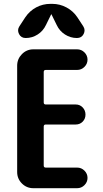

<svg xmlns="http://www.w3.org/2000/svg" viewBox="-20 -990 540 1010"><path d="M220.7 -622.1Q210 -622.1 210 -611.3V-451.2Q210 -440.4 220.7 -440.4H377.9Q400.4 -440.4 415 -424.8Q429.7 -409.2 429.7 -387.2Q429.7 -365.2 415 -350.1Q400.4 -335 377.9 -335H220.7Q210 -335 210 -324.2V-119.1Q210 -108.4 220.7 -108.4H385.7Q408.2 -108.4 424.3 -92.3Q440.4 -76.2 440.4 -54.2Q440.4 -32.2 424.3 -16.1Q408.2 0 385.7 0H155.3Q120.1 0 95.2 -24.9Q70.3 -49.8 70.3 -85V-644.5Q70.3 -679.7 95.2 -705.1Q120.1 -730.5 155.3 -730.5H385.7Q408.2 -730.5 424.3 -714.4Q440.4 -698.2 440.4 -676.3Q440.4 -654.3 424.3 -638.2Q408.2 -622.1 385.7 -622.1ZM115.2 -790Q90.8 -790 80.1 -811Q69.3 -832 82 -851.6L113.3 -899.4Q135.7 -932.6 170.4 -951.2Q205.1 -969.7 245.1 -969.7H254.9Q294.9 -969.7 330.1 -950.7Q365.2 -931.6 386.7 -899.4L418 -851.6Q430.7 -832 419.9 -811Q409.2 -790 384.8 -790Q350.6 -790 321.8 -808.6Q293 -827.1 278.3 -858.4L251 -914.1Q251 -915 250 -915Q249 -915 249 -914.1L221.7 -858.4Q207 -827.1 178.2 -808.6Q149.4 -790 115.2 -790Z"/></svg>

Font: Rounded-X Mgen+ 1mn bold
Style: Bold
Weight: 700
Designer: [Source Han Sans]
Ryoko NISHIZUKA  (kana & ideographs); Paul D. Hunt (Latin, Greek & Cyrillic); Wenlong ZHANG  (bopomofo
Version: Version 1.059.20150602